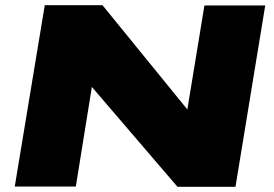

<svg xmlns="http://www.w3.org/2000/svg" viewBox="-20 -721 1060 742"><path d="M37 0 153 -701H376L704 -298L770 -700H1005L890 1H666L335 -385L273 0Z"/></svg>

Font: Georama ExtraExtended ExtraBold
Style: Italic
Weight: 800
Width: 8
Italic angle: -9°
Designer: Jean-Baptiste Levee
Foundry: Production Type
Version: Version 1.000